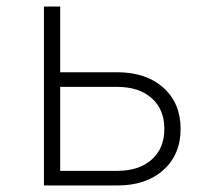

<svg xmlns="http://www.w3.org/2000/svg" viewBox="-20 -570 640 590"><path d="M115 0V-550H165V-348H340Q429 -348 482 -300.5Q535 -253 535 -174Q535 -95 482 -47.5Q429 0 340 0ZM340 -45Q407 -45 446 -79.5Q485 -114 485 -174Q485 -234 446 -268.5Q407 -303 340 -303H165V-45Z"/></svg>

Font: JetBrains Mono Extra Light
Style: Regular
Weight: 200
Monospace: yes
Designer: Philipp Nurullin, Konstantin Bulenkov
Foundry: JetBrains
Version: 2.002